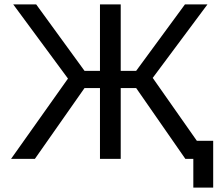

<svg xmlns="http://www.w3.org/2000/svg" viewBox="-20 -720 1016 870"><path d="M946 130V-82H872L672 -367L920 -700H818L597 -399H527V-700H433V-399H363L144 -700H40L288 -364L30 0H138L363 -321H433V0H527V-321H597L820 0H856V130Z"/></svg>

Font: Golos Text VF
Style: Regular
Weight: 400
Designer: A.Korolkova, Vitaly Kuzmin
Foundry: ParaType Ltd
Version: Version 2.005